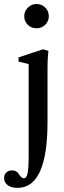

<svg xmlns="http://www.w3.org/2000/svg" viewBox="-54 -705 318 954"><path d="M127.4 -564.5Q101.6 -564.5 84 -581.8Q66.4 -599.1 66.4 -624.5Q66.4 -649.4 84.5 -667.2Q102.5 -685.1 127.4 -685.1Q152.8 -685.1 170.7 -667.5Q188.5 -649.9 188.5 -624.5Q188.5 -599.1 170.7 -581.8Q152.8 -564.5 127.4 -564.5ZM32.7 228.5Q1.5 228.5 -16.1 214.8Q-33.7 201.2 -33.7 179.2Q-33.7 163.6 -22.9 152.6Q-12.2 141.6 5.4 141.6Q29.3 141.6 39.6 159.7Q52.2 180.7 63.5 180.7Q79.1 180.7 83.7 153.1Q88.4 125.5 88.4 75.7V-386.7L38.1 -398.9V-419.9L160.6 -460.4L186.5 -451.7Q182.1 -410.2 182.1 -375V-98.6Q182.1 228.5 32.7 228.5Z"/></svg>

Font: Elstob 8pt Medium
Style: Regular
Weight: 500
Designer: Peter S. Baker
Version: Version 1.015